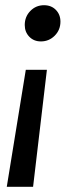

<svg xmlns="http://www.w3.org/2000/svg" viewBox="-20 -515 275 737"><path d="M75 -419Q75 -451 96.5 -473Q118 -495 149 -495Q177 -495 194.5 -477Q212 -459 212 -432Q212 -400 190 -378Q168 -356 137 -356Q110 -356 92.5 -374Q75 -392 75 -419ZM107 202H6L79 -247H160Z"/></svg>

Font: Fira Sans
Style: Italic
Weight: 400
Italic angle: -8°
Designer: bBox Type GmbH & Carrois Corporate GbR & Edenspiekermann AG
Foundry: bBox Type GmbH & Carrois Corporate GbR & Edenspiekermann AG
Version: Version 4.301